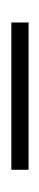

<svg xmlns="http://www.w3.org/2000/svg" viewBox="119 -740 71 350"><g transform="rotate(-90 155.0 -564.5)"><path d="M21 -548.4V-579.8H289.5V-548.4Z"/></g></svg>

Font: Playfair
Style: Regular
Weight: 400
Designer: Claus Eggers Sørensen
Foundry: Claus Eggers Sørensen
Version: Version 2.001;gftools[0.9.30]